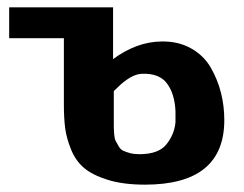

<svg xmlns="http://www.w3.org/2000/svg" viewBox="-20 -492 665 523"><path d="M419 -379Q465 -380 500 -360.5Q535 -341 554 -308Q573 -275 582 -239Q591 -203 591 -165Q591 11 375 11Q316 11 274 -2Q232 -15 209 -34.5Q186 -54 173.5 -85Q161 -116 157.5 -143Q154 -170 154 -208V-388H5V-472H288V-331Q352 -378 419 -379ZM290 -244V-185Q290 -181 290 -165.5Q290 -150 290 -144.5Q290 -139 291 -126.5Q292 -114 295 -108.5Q298 -103 303 -94Q308 -85 315.5 -81.5Q323 -78 334 -75Q345 -72 360 -72Q412 -72 433.5 -99Q455 -126 458 -159V-189Q456 -236 435 -264.5Q414 -293 366 -291Q341 -290 309 -262Z"/></svg>

Font: Coval
Style: ExtraBold
Weight: 800
Foundry: Context Ltd
Version: Version 001.000